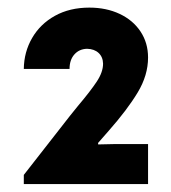

<svg xmlns="http://www.w3.org/2000/svg" viewBox="-20 -916 437 492"><path d="M41 -467.8 159.2 -619.1 179.7 -644.5Q211.9 -682.6 228 -707Q244.1 -731.4 244.1 -752.9Q243.7 -770 232.7 -780.3Q221.7 -790.5 203.1 -791Q183.1 -790.5 170.7 -776.6Q158.2 -762.7 158.2 -739.3H41Q41.5 -782.7 62.3 -818.6Q83 -854.5 120.8 -875.5Q158.7 -896.5 209 -896.5Q252.4 -896.5 286.6 -880.4Q320.8 -864.3 340.1 -835.2Q359.4 -806.2 359.4 -768.6Q359.4 -723.1 332.8 -679Q306.2 -634.8 258.8 -581.1L231.4 -549.8V-545.9L277.3 -546.9H359.4V-444.3H41Z"/></svg>

Font: Reddit Sans Strawberry ExBold
Style: Regular
Weight: 800
Designer: Stephen Hutchings
Foundry: Reddit
Version: Version 1.013